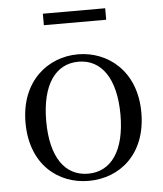

<svg xmlns="http://www.w3.org/2000/svg" viewBox="-52 -763 701 824"><g transform="rotate(-5 298.0 -351.0)"><path d="M297.5 14.6C429.8 14.6 547.5 -77.3 547.5 -257.8C547.5 -437.6 426.2 -530.6 297.5 -530.6C168.9 -530.6 48.4 -437.2 48.4 -257.8C48.4 -77.9 165 14.6 297.5 14.6ZM297.5 -16.4C198 -16.4 137.5 -100.8 137.5 -256.6C137.5 -412.7 198 -498.8 297.5 -498.8C396.3 -498.8 457.4 -412.7 457.4 -256.6C457.4 -100.8 396.3 -16.4 297.5 -16.4ZM163.3 -667.8H431.9V-717.3H163.3Z"/></g></svg>

Font: Source Han Serif CN VF
Style: Regular
Weight: 250
Designer: Ryoko NISHIZUKA 西塚涼子 (kana & ideographs); Frank Grießhammer (Latin, Greek & Cyrillic); Wenlong ZHANG 张文龙 (bopomofo); San
Foundry: Adobe
Version: Version 2.002;hotconv 1.1.0;makeotfexe 2.6.0